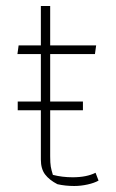

<svg xmlns="http://www.w3.org/2000/svg" viewBox="-20 -615 386 639"><path d="M171 -2Q144 -16 130 -34.5Q116 -53 116 -84V-248H39V-277H116V-435H38L42 -464H116V-595H147V-464H300L296 -435H147V-277H256V-248H147V-95Q147 -72 149 -60.5Q151 -49 156 -33Q187 -25 222 -25Q268 -25 298 -40L308 -14Q294 -6 271.5 -1Q249 4 227 4Q197 4 171 -2Z"/></svg>

Font: Athiti ExtraLight
Style: Regular
Weight: 275
Designer: CadsonDemak Team
Foundry: CadsonDemak
Version: Version 1.033